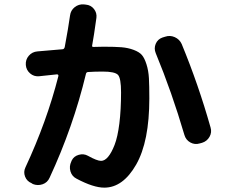

<svg xmlns="http://www.w3.org/2000/svg" viewBox="-20 -822 1040 882"><path d="M125 19.5Q103.5 10.7 95.2 -10.7Q86.9 -32.2 96.7 -52.7Q195.3 -264.6 248 -471.7Q250 -479.5 242.2 -480.5Q219.7 -478.5 159.2 -471.7Q135.7 -469.7 118.2 -484.9Q100.6 -500 98.6 -523.4Q96.7 -547.9 112.3 -565.9Q127.9 -584 152.3 -585.9Q167 -586.9 266.6 -595.7Q274.4 -595.7 277.3 -605.5Q293.9 -694.3 301.8 -751Q304.7 -774.4 323.2 -789.1Q341.8 -803.7 365.2 -801.8L374 -800.8Q397.5 -798.8 411.6 -780.8Q425.8 -762.7 422.9 -740.2Q411.1 -654.3 403.3 -613.3Q401.4 -606.4 409.2 -606.4Q426.8 -607.4 456.1 -607.4Q507.8 -607.4 538.1 -605Q568.4 -602.5 594.2 -592.8Q620.1 -583 631.8 -569.3Q643.6 -555.7 652.8 -526.9Q662.1 -498 664.1 -462.9Q666 -427.7 666 -370.1Q666 -171.9 605.5 -65.9Q544.9 40 459 40Q409.2 40 332 -1Q310.5 -11.7 303.7 -34.7Q296.9 -57.6 307.6 -80.1L309.6 -85Q319.3 -104.5 341.8 -110.8Q364.3 -117.2 383.8 -106.4Q425.8 -83 444.3 -83Q460.9 -83 476.6 -101.6Q492.2 -120.1 506.3 -156.2Q520.5 -192.4 528.3 -254.9Q536.1 -317.4 536.1 -397.5Q536.1 -462.9 522 -478Q507.8 -493.2 452.1 -493.2Q414.1 -493.2 385.7 -491.2Q377 -491.2 375 -483.4Q316.4 -239.3 208 -5.9Q198.2 16.6 175.8 24.4Q153.3 32.2 130.9 23.4ZM827.1 -202.1Q769.5 -398.4 695.3 -578.1Q686.5 -599.6 695.3 -620.6Q704.1 -641.6 725.6 -649.4L738.3 -653.3Q760.7 -661.1 782.7 -651.4Q804.7 -641.6 814.5 -620.1Q891.6 -433.6 947.3 -236.3Q954.1 -213.9 942.4 -193.4Q930.7 -172.9 908.2 -166L897.5 -163.1Q875 -156.2 854.5 -167.5Q834 -178.7 827.1 -202.1Z"/></svg>

Font: Rounded Mgen+ 2m bold
Style: Bold
Weight: 700
Designer: [Source Han Sans]
Ryoko NISHIZUKA  (kana & ideographs); Paul D. Hunt (Latin, Greek & Cyrillic); Wenlong ZHANG  (bopomofo
Version: Version 1.059.20150602